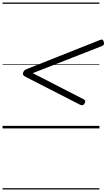

<svg xmlns="http://www.w3.org/2000/svg" viewBox="-20 -1011 839 1512"><path d="M611 -186 185 -404Q169 -412 163.5 -419.5Q158 -427 162 -439Q167 -453 175.5 -459Q184 -465 203 -472L767 -696Q779 -701 785.5 -699Q792 -697 796 -685Q801 -671 798.5 -662.5Q796 -654 782 -648L238 -435L637 -230Q648 -225 650.5 -217Q653 -209 646 -197Q640 -185 631.5 -183Q623 -181 611 -186ZM0 471H763V481H0ZM0 -20H763V0H0ZM0 -505H763V-500H0ZM0 -991H763V-981H0Z"/></svg>

Font: Playwrite IE Guides
Style: Regular
Weight: 400
Designer: Veronika Burian, José Scaglione
Foundry: TypeTogether
Version: Version 1.003